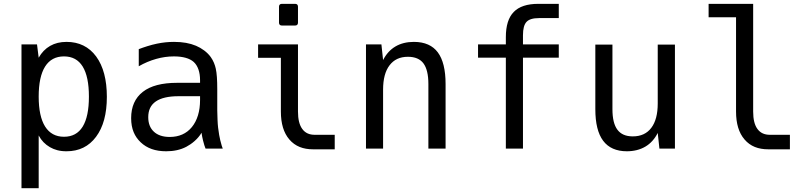

<svg xmlns="http://www.w3.org/2000/svg" viewBox="-20 -780 4254 1008"><path d="M92.8 208H183.1V-68.8C197.3 -42 216.8 -22 242.2 -7.3C266.1 6.3 292.5 14.2 329.1 14.2C395 14.2 446.8 -11.2 484.4 -62C522 -112.3 541 -181.6 541 -272C541 -360.8 522.5 -432.1 484.9 -483.4C447.3 -534.7 394.5 -560.1 329.6 -560.1C295.9 -560.1 268.1 -553.2 243.2 -539.1C218.3 -524.9 198.2 -503.9 183.1 -477.1L174.3 -546.9H92.8ZM315.9 -62C272.5 -62 239.3 -80.1 216.8 -115.7C194.3 -151.4 183.1 -204.1 183.1 -272.9C183.1 -342.3 194.3 -395 216.8 -430.7C239.3 -466.3 272.5 -483.9 315.9 -483.9C359.4 -483.9 392.1 -466.3 414.1 -430.7C436 -395 446.8 -342.8 446.8 -272.9C446.8 -203.1 436 -150.9 414.1 -115.2C392.1 -79.6 359.4 -62 315.9 -62Z M852.5 14.2C892.1 14.2 927.2 6.8 958 -9.3C986.8 -24.4 1019 -50.3 1038.1 -83C1039.1 -72.8 1042.5 -56.6 1045.9 -42.5C1050.3 -24.4 1055.7 -7.8 1059.1 0H1149.4C1147.9 -2.9 1140.6 -24.4 1136.2 -44.4C1132.8 -56.6 1128.4 -83 1125 -110.4C1122.1 -134.8 1121.6 -162.6 1120.6 -200.2V-312C1120.6 -360.4 1118.2 -395.5 1112.8 -419.9C1108.4 -439.9 1100.1 -461.4 1086.4 -480.5C1067.9 -506.3 1039.1 -526.9 1009.3 -539.6C977.1 -553.2 939.5 -560.1 893.6 -560.1C863.8 -560.1 834.5 -557.1 804.2 -550.8C770.5 -543.9 735.4 -532.2 708.5 -522V-432.1C738.3 -449.2 768.6 -461.9 799.8 -470.7C831.1 -479.5 861.8 -483.9 893.1 -483.9C939.5 -483.9 975.6 -474.1 997.1 -454.6C1019 -434.6 1030.3 -400.9 1030.3 -359.4V-345.2H909.7C830.6 -345.2 770.5 -329.6 730 -297.9C689 -266.1 668.5 -219.7 668.5 -159.7C668.5 -102.5 687 -63 718.3 -33.2C751.5 -1.5 795.4 14.2 852.5 14.2ZM871.1 -61C833.5 -61 806.6 -71.3 788.1 -88.4C769 -106 758.3 -130.9 758.3 -164.6C758.3 -200.7 770.5 -228.5 798.3 -247.6C824.7 -265.6 864.3 -274.9 916.5 -274.9H1030.3V-254.9C1030.3 -195.8 1015.6 -147.5 987.3 -112.8C959 -78.1 919.4 -61 871.1 -61Z M1459.5 -646H1529.8C1539.1 -646 1544.4 -651.4 1544.4 -660.6V-745.1C1544.4 -754.4 1539.1 -759.8 1529.8 -759.8H1459.5C1450.2 -759.8 1444.8 -754.4 1444.8 -745.1V-660.6C1444.8 -651.4 1450.2 -646 1459.5 -646ZM1623.5 3.9H1737.3V-72.3H1632.3C1604.5 -72.3 1582.5 -81.5 1566.9 -103C1551.8 -123.5 1544.4 -153.8 1544.4 -194.3V-546.9H1335V-476.6H1454.6V-194.3C1454.6 -131.3 1469.2 -82.5 1499 -47.9C1529.8 -11.7 1571.8 3.9 1623.5 3.9Z M1901.4 0H1991.2V-309.1C1991.2 -364.7 2002.4 -407.7 2025.4 -437.5C2047.4 -466.3 2078.6 -481.9 2121.6 -481.9C2158.7 -481.9 2186 -470.2 2203.1 -447.3C2220.2 -424.3 2229 -388.2 2229 -338.9V0H2319.3V-338.9C2319.3 -413.1 2305.7 -468.8 2278.3 -505.4C2252 -540.5 2210.9 -560.1 2152.8 -560.1C2116.2 -560.1 2083.5 -552.2 2056.2 -536.1C2028.8 -520 2007.3 -496.1 1991.2 -464.8L1982.4 -546.9H1901.4Z M2635.7 0H2725.6V-477.1H2913.6V-546.9H2725.6V-595.2C2725.6 -628.9 2731.9 -652.3 2744.6 -665.5C2756.3 -677.7 2776.4 -685.1 2811.5 -685.1H2913.6V-759.8H2805.7C2747.6 -759.8 2704.6 -745.6 2677.2 -717.3C2649.4 -689 2635.7 -645 2635.7 -585V-546.9H2489.7V-477.1H2635.7Z M3271 14.2C3307.6 14.2 3340.8 5.9 3368.2 -10.3C3395.5 -26.4 3417 -50.3 3433.1 -82L3441.9 0H3523.4V-545.9H3433.1V-236.8C3433.1 -181.2 3421.9 -138.7 3399.4 -108.9C3377 -79.1 3344.7 -64 3302.2 -64C3263.7 -64 3238.3 -76.7 3221.7 -98.6C3204.1 -121.6 3195.3 -157.7 3195.3 -207V-545.9H3105.5V-207C3105.5 -132.8 3119.1 -77.6 3146.5 -41C3173.8 -4.4 3215.8 14.2 3271 14.2Z M4013.2 3.9H4127V-72.3H4022C3994.1 -72.3 3972.2 -81.5 3956.5 -103C3941.4 -123.5 3934.1 -153.8 3934.1 -194.3V-759.8H3700.2V-689.5H3844.2V-194.3C3844.2 -131.3 3858.9 -82.5 3888.7 -47.9C3919.4 -11.7 3961.4 3.9 4013.2 3.9Z"/></svg>

Font: Hack
Style: Regular
Weight: 400
Monospace: yes
Designer: Christopher Simpkins
Foundry: Christopher Simpkins
Version: Version 2.010